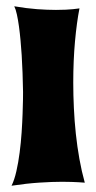

<svg xmlns="http://www.w3.org/2000/svg" viewBox="-20 -590 309 618"><path d="M252.9 -2Q244.6 -2.4 233.4 -3.4Q223.6 -3.9 210.4 -4.4Q197.3 -4.9 180.2 -4.9Q148.4 -4.9 106.9 -2.2Q65.4 0.5 17.1 7.8Q26.4 -10.7 32.7 -38.8Q39.1 -66.9 43.2 -98.9Q47.4 -130.9 49.6 -163.6Q51.8 -196.3 52.7 -223.6Q53.7 -251 54 -270Q54.2 -289.1 54.2 -293.9Q53.2 -357.4 49.8 -412.6Q48.3 -436 46.1 -460Q43.9 -483.9 41 -505.1Q38.1 -526.4 34.4 -543.2Q30.8 -560.1 25.9 -569.8Q65.4 -563 99.1 -560.5Q132.8 -558.1 160.2 -558.1Q177.7 -558.1 191.7 -558.8Q205.6 -559.6 215.3 -560.5Q227.1 -561.5 235.8 -563Q227.1 -519 221.4 -457Q215.8 -395 215.8 -324.2Q215.8 -283.7 217.8 -242.2Q219.7 -200.7 224.1 -159.4Q228.5 -118.2 235.6 -78.4Q242.7 -38.6 252.9 -2Z"/></svg>

Font: Spicy Rice
Style: Regular
Weight: 400
Version: Version 1.000